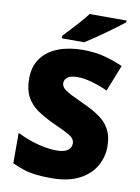

<svg xmlns="http://www.w3.org/2000/svg" viewBox="-100 -993 777 1069"><g transform="rotate(10 288.5 -458.5)"><path d="M543.9 -216.8Q543.9 -158.7 514.6 -106.7Q485.4 -54.7 423.6 -22.5Q361.8 9.8 264.2 9.8Q215.3 9.8 178.5 5.4Q141.6 1 109.9 -9Q78.1 -19 43.9 -35.2V-207Q102.1 -177.7 161.1 -162.4Q220.2 -147 268.1 -147Q311 -147 331.1 -161.9Q351.1 -176.8 351.1 -200.2Q351.1 -227.5 321.5 -245.1Q292 -262.7 222.2 -293.9Q169.4 -318.4 130.4 -345.9Q91.3 -373.5 70.1 -413.6Q48.8 -453.6 48.8 -515.1Q48.8 -584 82.8 -630.6Q116.7 -677.2 177.5 -700.7Q238.3 -724.1 317.9 -724.1Q387.7 -724.1 443.6 -708.5Q499.5 -692.9 543.9 -672.9L484.9 -523.9Q439 -544.9 394.5 -557.4Q350.1 -569.8 312 -569.8Q274.9 -569.8 257.6 -556.6Q240.2 -543.5 240.2 -523.9Q240.2 -507.3 253.2 -494.1Q266.1 -481 296.6 -465.6Q327.1 -450.2 379.9 -425.8Q432.1 -402.3 468.8 -375.2Q505.4 -348.1 524.7 -310.3Q543.9 -272.5 543.9 -216.8ZM526.9 -927.2V-917Q509.3 -902.8 481.9 -882.6Q454.6 -862.3 424.1 -840.6Q393.6 -818.8 365 -799.3Q336.4 -779.8 315.9 -767.1H189V-781.2Q206.1 -799.8 230 -825.4Q253.9 -851.1 277.8 -877.9Q301.8 -904.8 317.9 -927.2Z"/></g></svg>

Font: Open Sans ExtraBold
Style: Regular
Weight: 800
Designer: Monotype Design Team
Foundry: Monotype Imaging Inc.
Version: Version 3.003; ttfautohint (v1.8.4)